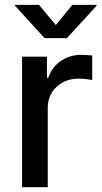

<svg xmlns="http://www.w3.org/2000/svg" viewBox="-20 -783 427 803"><path d="M72.3 0V-545.9H176.3V-458H182.1Q196.8 -502.4 234.6 -528.1Q272.5 -553.7 320.3 -553.7Q330.6 -553.7 344 -552.7Q357.4 -551.8 365.7 -550.8V-448.2Q359.9 -449.7 343.3 -451.9Q326.7 -454.1 309.6 -454.1Q253.4 -454.1 216.6 -419.7Q179.7 -385.3 179.7 -331.5V0ZM143.1 -762.7 213.4 -678.2 282.7 -762.7H383.8V-758.8L259.8 -623.5H166.5L43 -758.8V-762.7Z"/></svg>

Font: Inter Medium
Style: Regular
Weight: 500
Designer: Rasmus Andersson
Foundry: rsms
Version: Version 4.001;git-9221beed3